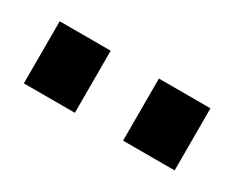

<svg xmlns="http://www.w3.org/2000/svg" viewBox="-35 -810 368 300"><g transform="rotate(30 148.5 -660.0)"><path d="M284 -604H191V-716H284ZM104 -604H12V-716H104Z"/></g></svg>

Font: Iceberg
Style: Regular
Weight: 400
Designer: Victor Kharyk
Foundry: Cyreal (www.cyreal.org)
Version: Version 1.002